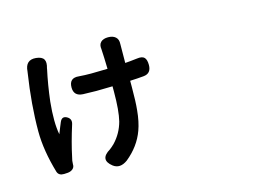

<svg xmlns="http://www.w3.org/2000/svg" viewBox="-103 -969 1707 1217"><g transform="rotate(-15 750.0 -360.5)"><path d="M501 28.3Q431.6 -26.4 511.7 -74.2Q527.3 -85.9 543 -101.6Q594.7 -156.2 614.3 -229.5Q630.9 -295.9 630.9 -420.9V-456.1Q560.5 -454.1 524.4 -454.1Q500 -454.1 437.5 -456.1Q377.9 -459 377.9 -515.6Q377.9 -579.1 441.4 -572.3Q479.5 -569.3 521.5 -569.3Q556.6 -569.3 628.9 -571.3Q627 -654.3 624 -699.2Q624 -700.2 624 -701.2Q619.1 -731.4 635.3 -747.6Q651.4 -763.7 683.6 -763.7Q714.8 -763.7 732.4 -748Q750 -732.4 748 -702.1Q748 -701.2 748 -700.2Q747.1 -678.7 747.1 -578.1Q777.3 -580.1 826.2 -585.9Q860.4 -590.8 874.5 -576.7Q888.7 -562.5 888.7 -527.3Q888.7 -471.7 837.9 -466.8Q797.9 -462.9 748 -460.9V-420.9Q748 -324.2 742.2 -268.6Q735.4 -195.3 715.8 -141.6Q681.6 -46.9 595.7 22.5Q543 60.5 501 28.3ZM173.8 0Q154.3 -4.9 147.5 -23.4Q102.5 -175.8 102.5 -301.8Q102.5 -476.6 133.8 -679.7Q133.8 -680.7 134.3 -683.1Q134.8 -685.5 134.8 -686.5Q139.6 -761.7 209 -754.9Q247.1 -751 258.8 -731Q270.5 -710.9 258.8 -672.9Q258.8 -671.9 258.8 -670.9Q237.3 -572.3 224.6 -464.8Q210.9 -329.1 226.6 -250Q232.4 -262.7 244.1 -293.9Q252 -312.5 255.9 -322.3Q271.5 -359.4 305.7 -337.9Q331.1 -321.3 321.3 -290Q286.1 -178.7 267.6 -89.8Q260.7 -66.4 260.7 -43.9Q260.7 -43 260.7 -42Q261.7 -24.4 248 -12.7Q235.4 -2 215.8 0Q186.5 2.9 173.8 0Z"/></g></svg>

Font: Bpmf GenSen Rounded B
Style: B
Weight: 700
Foundry: But Ko
Version: Version 1.320